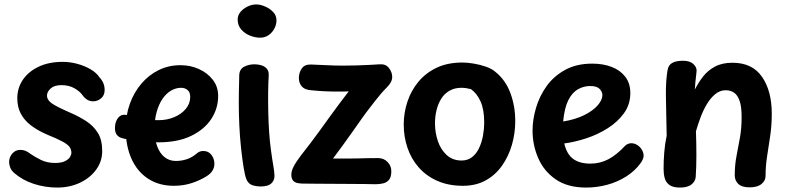

<svg xmlns="http://www.w3.org/2000/svg" viewBox="-20 -833 3559 866"><path d="M428 -485Q441 -471 446.5 -457Q452 -443 452 -427Q452 -403 436 -389.5Q420 -376 400 -376Q385 -376 373 -383.5Q361 -391 352 -404Q340 -421 315.5 -435Q291 -449 257 -449Q225 -449 208.5 -434Q192 -419 192 -402Q192 -381 215.5 -365.5Q239 -350 294 -326Q336 -308 369 -286.5Q402 -265 421.5 -233.5Q441 -202 441 -152Q441 -105 413.5 -67.5Q386 -30 340 -8.5Q294 13 238 13Q184 13 133 -3.5Q82 -20 45 -52Q31 -64 26 -77.5Q21 -91 21 -104Q22 -125 36 -141Q50 -157 72 -157Q85 -157 95.5 -152.5Q106 -148 119 -138Q136 -126 164 -112Q192 -98 228 -98Q257 -98 273 -106Q289 -114 295.5 -124.5Q302 -135 302 -144Q302 -159 293.5 -170.5Q285 -182 261 -195Q237 -208 190 -227Q149 -245 119.5 -267.5Q90 -290 74 -320Q58 -350 58 -390Q58 -436 83 -473Q108 -510 154 -532Q200 -554 263 -554Q296 -554 329 -545Q362 -536 388.5 -520.5Q415 -505 428 -485Z M522 -213Q509 -219 503 -231.5Q497 -244 499 -265Q501 -287 513.5 -302.5Q526 -318 547 -315Q553 -315 571 -309Q589 -303 620.5 -297Q652 -291 696 -291Q733 -291 765.5 -304.5Q798 -318 818 -342Q838 -366 838 -396Q838 -417 826 -427Q814 -437 797 -437Q773 -437 751 -424Q729 -411 712.5 -386.5Q696 -362 686.5 -327.5Q677 -293 677 -250Q677 -205 689 -173Q701 -141 722.5 -124Q744 -107 773 -107Q799 -107 823 -115Q847 -123 869 -142Q875 -147 881.5 -149.5Q888 -152 896 -152Q914 -152 925 -143Q936 -134 941.5 -121Q947 -108 947 -94Q947 -75 935.5 -59Q924 -43 894 -28Q864 -12 832 -3.5Q800 5 764 5Q697 5 648 -27Q599 -59 573 -117Q547 -175 547 -252Q547 -313 565.5 -364.5Q584 -416 617.5 -455.5Q651 -495 696 -517Q741 -539 794 -539Q839 -539 877.5 -521.5Q916 -504 940 -473Q964 -442 964 -400Q964 -344 933 -296.5Q902 -249 842 -220Q782 -191 694 -191Q672 -191 644.5 -193Q617 -195 591 -198.5Q565 -202 546.5 -206Q528 -210 522 -213Z M1059 -493Q1060 -521 1081 -532Q1102 -543 1128 -543Q1144 -543 1159 -538.5Q1174 -534 1183.5 -523Q1193 -512 1192 -493Q1190 -458 1189.5 -415Q1189 -372 1190 -326Q1191 -280 1194 -236.5Q1197 -193 1202 -157Q1208 -112 1213 -84Q1218 -56 1218 -39Q1218 -19 1203.5 -5.5Q1189 8 1156 8Q1137 8 1119 2.5Q1101 -3 1092 -23Q1085 -39 1079 -76Q1073 -113 1067.5 -163Q1062 -213 1059.5 -266.5Q1057 -320 1057 -368Q1057 -399 1057.5 -422Q1058 -445 1058.5 -462.5Q1059 -480 1059 -493ZM1052 -745Q1052 -764 1064.5 -779Q1077 -794 1096.5 -803.5Q1116 -813 1136 -813Q1153 -813 1174 -804.5Q1195 -796 1211 -780Q1227 -764 1227 -741Q1227 -722 1217.5 -704Q1208 -686 1191.5 -674.5Q1175 -663 1153 -663Q1132 -663 1108.5 -672Q1085 -681 1068.5 -699.5Q1052 -718 1052 -745Z M1383 -426Q1354 -428 1341 -443.5Q1328 -459 1328 -481Q1328 -505 1341 -524Q1354 -543 1383 -542Q1412 -541 1452 -539Q1492 -537 1526 -537Q1558 -537 1590.5 -538Q1623 -539 1650 -540.5Q1677 -542 1693 -543Q1720 -545 1734.5 -526Q1749 -507 1749 -486Q1749 -474 1743 -462.5Q1737 -451 1725 -439Q1710 -424 1698.5 -410.5Q1687 -397 1674.5 -381Q1662 -365 1645 -343Q1630 -324 1611 -297Q1592 -270 1570.5 -239.5Q1549 -209 1526.5 -178Q1504 -147 1482 -118Q1506 -118 1525 -118Q1544 -118 1561 -118Q1578 -118 1595.5 -118.5Q1613 -119 1634.5 -119.5Q1656 -120 1685 -120Q1711 -120 1728 -102.5Q1745 -85 1745 -61Q1745 -35 1735 -22.5Q1725 -10 1708.5 -6Q1692 -2 1674 -2Q1657 -3 1622.5 -3Q1588 -3 1546.5 -3.5Q1505 -4 1463.5 -4Q1422 -4 1389.5 -4.5Q1357 -5 1343 -5Q1314 -6 1304 -16Q1294 -26 1294 -45Q1294 -62 1305 -83Q1316 -104 1339 -134Q1358 -158 1379 -185.5Q1400 -213 1422 -243.5Q1444 -274 1466 -304.5Q1488 -335 1510 -364.5Q1532 -394 1553 -421Q1542 -420 1529 -420Q1516 -420 1504 -420Q1470 -420 1441 -421.5Q1412 -423 1383 -426Z M2066 -551Q2089 -551 2118 -546Q2147 -541 2172.5 -532Q2198 -523 2213 -510Q2260 -473 2282 -413.5Q2304 -354 2304 -287Q2304 -232 2289 -180Q2274 -128 2244.5 -86Q2215 -44 2171 -19.5Q2127 5 2068 5Q2003 5 1953 -17Q1903 -39 1869 -77.5Q1835 -116 1818 -166Q1801 -216 1801 -271Q1801 -324 1817.5 -374Q1834 -424 1867 -464Q1900 -504 1949.5 -527.5Q1999 -551 2066 -551ZM1942 -277Q1942 -235 1955 -196.5Q1968 -158 1995 -133.5Q2022 -109 2062 -109Q2090 -109 2109.5 -124.5Q2129 -140 2141 -165.5Q2153 -191 2158.5 -221.5Q2164 -252 2164 -280Q2164 -339 2147.5 -375.5Q2131 -412 2104 -431Q2092 -434 2082 -435.5Q2072 -437 2061 -437Q2030 -437 2007 -423.5Q1984 -410 1970 -387.5Q1956 -365 1949 -336.5Q1942 -308 1942 -277Z M2382 -244Q2382 -293 2397.5 -346Q2413 -399 2445 -444Q2477 -489 2528.5 -517.5Q2580 -546 2651 -546Q2701 -546 2739.5 -531Q2778 -516 2800.5 -486.5Q2823 -457 2823 -413Q2823 -362 2794.5 -322.5Q2766 -283 2721 -254.5Q2676 -226 2624 -209Q2572 -192 2525 -186Q2536 -138 2565 -116.5Q2594 -95 2643 -95Q2687 -95 2724.5 -115Q2762 -135 2799 -175Q2805 -181 2812.5 -184Q2820 -187 2827 -187Q2842 -187 2855 -178.5Q2868 -170 2875.5 -157Q2883 -144 2883 -130Q2883 -123 2879 -114Q2875 -105 2870 -98Q2844 -62 2804.5 -37Q2765 -12 2718.5 0.5Q2672 13 2624 13Q2540 13 2486.5 -24Q2433 -61 2407.5 -120Q2382 -179 2382 -244ZM2520 -285Q2575 -294 2614.5 -313.5Q2654 -333 2675.5 -357.5Q2697 -382 2697 -404Q2697 -419 2684.5 -432Q2672 -445 2642 -445Q2613 -445 2587 -430.5Q2561 -416 2543.5 -381.5Q2526 -347 2520 -285Z M2991 -517Q2995 -540 3012.5 -549.5Q3030 -559 3061 -559Q3091 -559 3106.5 -545Q3122 -531 3122 -515Q3122 -508 3120 -494Q3118 -480 3116.5 -463Q3115 -446 3114 -429Q3129 -459 3150.5 -487Q3172 -515 3204.5 -532.5Q3237 -550 3284 -550Q3373 -550 3417 -486.5Q3461 -423 3461 -320Q3461 -268 3454 -220.5Q3447 -173 3440 -128.5Q3433 -84 3433 -39Q3433 -18 3414.5 -3Q3396 12 3361 12Q3326 12 3310 -3.5Q3294 -19 3294 -42Q3294 -89 3302 -129.5Q3310 -170 3317.5 -212.5Q3325 -255 3325 -305Q3325 -352 3316 -378Q3307 -404 3291 -415Q3275 -426 3253 -426Q3227 -426 3205.5 -408Q3184 -390 3167.5 -362Q3151 -334 3139 -301.5Q3127 -269 3119 -241Q3121 -186 3121 -132.5Q3121 -79 3118 -36Q3117 -16 3099.5 -1.5Q3082 13 3047 13Q3015 13 2999 1Q2983 -11 2978 -30Q2973 -49 2973 -71Q2973 -106 2976 -145Q2979 -184 2987 -221Q2986 -277 2985 -321.5Q2984 -366 2983.5 -401.5Q2983 -437 2985 -465.5Q2987 -494 2991 -517Z"/></svg>

Font: Playpen Sans SemiBold
Style: Regular
Weight: 600
Designer: Laura Meseguer, Veronika Burian, José Scaglione
Foundry: TypeTogether
Version: Version 1.001